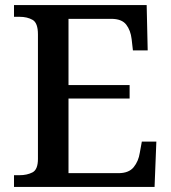

<svg xmlns="http://www.w3.org/2000/svg" viewBox="-20 -734 673 754"><path d="M35 0V-46H57Q86 -46 107.5 -57Q129 -68 129 -110V-599Q129 -644 108 -656Q87 -668 57 -668H35V-714H556L560 -536H502L497 -580Q493 -615 475.5 -637.5Q458 -660 417 -660H249V-400H489V-347H249V-54H445Q486 -54 505 -77.5Q524 -101 529 -134L537 -178H594L587 0Z"/></svg>

Font: Noto Nastaliq Urdu Medium
Style: Regular
Weight: 500
Designer: Monotype Design Team (Patrick Giasson: type design, Kamal Mansour: OpenType code, Glenda Bellarosa). Updated by Simon Co
Foundry: Monotype Imaging Inc., Simon Cozens
Version: Version 3.007